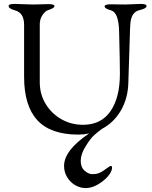

<svg xmlns="http://www.w3.org/2000/svg" viewBox="-20 -673 778 980"><path d="M618 -650 699 -653Q728 -653 728 -642Q728 -630 695 -622Q648 -613 645 -547Q644 -542 642 -467.5Q640 -393 635 -250Q633 -171 597 -109Q561 -47 500 -15Q481 -1 461.5 16Q442 33 417 74Q392 114 392 148Q392 181 412 198.5Q432 216 451 216Q471 216 485 210.5Q499 205 508 198Q522 188 530 182.5Q538 177 540 176Q545 173 548.5 174.5Q552 176 552 182Q552 203 530.5 227.5Q509 252 478 269.5Q447 287 418 287Q389 287 363.5 272Q338 257 322.5 231Q307 205 307 174Q307 94 435 8Q408 14 380 14Q238 14 170.5 -59.5Q103 -133 103 -281V-547Q103 -607 57 -620Q24 -629 24 -642Q24 -653 53 -653L149 -650L229 -652Q258 -652 258 -641Q258 -632 225 -621Q211 -617 197 -596.5Q183 -576 183 -549V-253Q183 -193 212.5 -143.5Q242 -94 292.5 -65Q343 -36 404 -36Q496 -36 544 -105.5Q592 -175 592 -296Q592 -327 591 -380.5Q590 -434 588 -511Q586 -609 547 -620Q514 -629 514 -640Q514 -651 543 -651Z"/></svg>

Font: Benne
Style: Regular
Weight: 400
Designer: John-Daniel Harrington
Version: Version 1.001